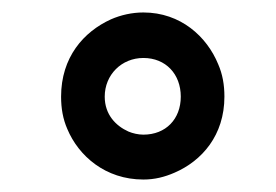

<svg xmlns="http://www.w3.org/2000/svg" viewBox="-20 -741 443 308"><path d="M78 -586C78 -567 81 -550 88 -534C106 -491 149 -453 210 -453C228 -453 244 -457 260 -464C304 -483 340 -524 340 -586C340 -605 337 -622 330 -638C312 -682 270 -721 210 -721C192 -721 174 -717 158 -710C114 -690 78 -649 78 -586ZM210 -648C246 -648 270 -622 270 -586C270 -550 246 -525 210 -525C202 -525 193 -527 186 -530C166 -539 148 -557 148 -586C148 -621 175 -648 210 -648Z"/></svg>

Font: Asimov
Style: EdgeWide
Weight: 500
Designer: Google
Version: Version 2.000980: 2014